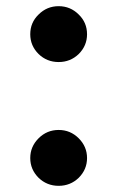

<svg xmlns="http://www.w3.org/2000/svg" viewBox="-20 -586 380 622"><path d="M105 -411Q78 -438 78 -475Q78 -513 105 -539Q132 -566 170 -566Q208 -566 235 -539Q262 -513 262 -475Q262 -438 235 -411Q208 -385 170 -385Q132 -385 105 -411ZM105 -10Q78 -37 78 -74Q78 -111 105 -138Q132 -165 170 -165Q208 -165 235 -138Q262 -111 262 -74Q262 -37 235 -10Q208 16 170 16Q132 16 105 -10Z"/></svg>

Font: Source Han Serif CN Heavy
Style: Regular
Weight: 900
Designer: Ryoko NISHIZUKA  (kana & ideographs); Frank Grießhammer (Latin, Greek & Cyrillic); Wenlong ZHANG  (bopomofo); Sandoll Co
Foundry: Adobe Systems Incorporated
Version: Version 1.000;PS 1;hotconv 16.6.53;makeotf.lib2.5.65590